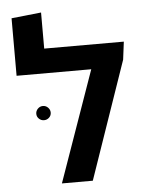

<svg xmlns="http://www.w3.org/2000/svg" viewBox="-54 -804 652 848"><g transform="rotate(-5 272.5 -380.0)"><path d="M160 -600H513L503 -521L323 0H186L359 -491H28V-746L160 -760ZM132 -285Q119 -285 109.5 -294Q100 -303 100 -316Q100 -329 109.5 -338.5Q119 -348 132 -348Q145 -348 154.5 -338.5Q164 -329 164 -316Q164 -303 154.5 -294Q145 -285 132 -285Z"/></g></svg>

Font: Noto Sans Hebrew Thin SemiBold
Style: Regular
Weight: 600
Version: Version 3.001